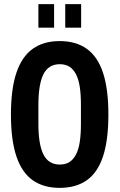

<svg xmlns="http://www.w3.org/2000/svg" viewBox="-20 -898 579 930"><path d="M269 12Q191 12 138.5 -25Q86 -62 59.5 -140.5Q33 -219 33 -343Q33 -467 59.5 -545.5Q86 -624 138.5 -661.5Q191 -699 269 -699Q348 -699 400.5 -661.5Q453 -624 479 -545.5Q505 -467 505 -343Q505 -219 479 -140.5Q453 -62 400.5 -25Q348 12 269 12ZM269 -101Q298 -101 317 -113.5Q336 -126 348.5 -150.5Q361 -175 366.5 -211.5Q372 -248 372 -297V-391Q372 -440 366.5 -476.5Q361 -513 348.5 -537.5Q336 -562 317 -574.5Q298 -587 269 -587Q242 -587 222 -574.5Q202 -562 190 -537.5Q178 -513 172 -476.5Q166 -440 166 -391V-297Q166 -248 172 -211.5Q178 -175 190 -150.5Q202 -126 222 -113.5Q242 -101 269 -101ZM166 -764V-878H242V-764ZM296 -764V-878H373V-764Z"/></svg>

Font: Archivo ExtraCondensed
Style: Bold
Weight: 700
Width: 2
Designer: Hector Gatti
Foundry: Omnibus-Type
Version: Version 2.001